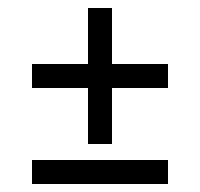

<svg xmlns="http://www.w3.org/2000/svg" viewBox="-20 -490 500 480"><path d="M200 -470H260V-130H200ZM60 -270V-330H400V-270ZM60 -30V-90H400V-30Z"/></svg>

Font: Kalnia Glaze Thin
Style: Bold
Weight: 700
Version: Version 1.110